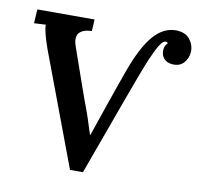

<svg xmlns="http://www.w3.org/2000/svg" viewBox="-80 -800 925 892"><g transform="rotate(10 382.5 -354.0)"><path d="M307 8 106 -528Q94 -562 86.5 -590Q79 -618 79 -637L24 -634L28 -700H298L295 -645Q253 -644 235.5 -623.5Q218 -603 235 -557Q255 -500 274.5 -444Q294 -388 315 -329Q333 -282 345.5 -245Q358 -208 370 -169H372Q386 -210 398 -244.5Q410 -279 422 -314.5Q434 -350 449 -392.5Q464 -435 484 -491Q527 -609 574 -662.5Q621 -716 678 -716Q723 -716 744.5 -689.5Q766 -663 765 -631Q764 -600 744 -577.5Q724 -555 689 -558Q662 -560 648.5 -577Q635 -594 637 -617Q638 -638 652 -650Q649 -656 641 -656Q628 -656 612.5 -630.5Q597 -605 578.5 -561.5Q560 -518 540 -463Q504 -367 463 -253Q422 -139 368 8Z"/></g></svg>

Font: Lora SemiBold
Style: Italic
Weight: 600
Italic angle: -3°
Designer: Olga Karpushina, Alexei Vanyashin (Cyrillic)
Foundry: Cyreal
Version: Version 3.011; ttfautohint (v1.8.4.7-5d5b)